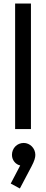

<svg xmlns="http://www.w3.org/2000/svg" viewBox="-20 -734 262 1092"><path d="M66 0H156V-714H66ZM41 310 93 338 159 213C176 181 181 162 181 147C181 109 150 79 115 79C77 79 48 109 48 147C48 178 70 202 95 207Z"/></svg>

Font: MV Cash
Style: Regular
Weight: 400
Designer: Rodrigo Fuenzalida
Foundry: fragTYPE
Version: Version 1.100;Glyphs 3.1.2 (3151)